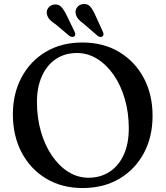

<svg xmlns="http://www.w3.org/2000/svg" viewBox="-20 -931 836 969"><path d="M395.5 -716.5Q501.5 -716.5 581.2 -668.8Q661 -621 705.5 -537.5Q750 -454 750 -346.5Q750 -240 705.8 -157.8Q661.5 -75.5 582.2 -28.8Q503 18 397 18Q292 18 212.8 -29.8Q133.5 -77.5 89.2 -161.5Q45 -245.5 45 -354.5Q45 -458.5 88.8 -540.5Q132.5 -622.5 211.2 -669.5Q290 -716.5 395.5 -716.5ZM630 -283Q630 -362 610 -431.2Q590 -500.5 554 -552.5Q518 -604.5 470.5 -634Q423 -663.5 368.5 -663.5Q307.5 -663.5 262.2 -633.2Q217 -603 191.8 -547.2Q166.5 -491.5 166.5 -416Q166.5 -335.5 186.8 -266Q207 -196.5 242.8 -144.5Q278.5 -92.5 325.5 -63.2Q372.5 -34 426.5 -34Q487 -34 533 -64Q579 -94 604.5 -149.8Q630 -205.5 630 -283ZM460.5 -855.5 498.5 -772.5Q502 -765 502.5 -758.8Q503 -752.5 498 -748Q487.5 -739.5 473 -750L403.5 -810Q385 -823 374.5 -835.8Q364 -848.5 361.5 -865Q359.5 -882 370 -895Q380.5 -908 399 -910.5Q422 -913 435.5 -897.5Q449 -882 460.5 -855.5ZM315.5 -855.5 355.5 -773Q359 -766 359.8 -759.5Q360.5 -753 356 -748.5Q346 -740 330.5 -749.5L260.5 -808.5Q242 -820 230.8 -832.2Q219.5 -844.5 216.5 -861Q213.5 -878 223.8 -891.5Q234 -905 252 -908Q274.5 -911.5 288.8 -896.5Q303 -881.5 315.5 -855.5Z"/></svg>

Font: Fraunces 9pt S050
Style: Regular
Weight: 400
Version: Version 1.000; ttfautohint (v1.8.3)